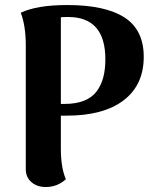

<svg xmlns="http://www.w3.org/2000/svg" viewBox="-20 -732 626 767"><path d="M163.1 15.1Q127.9 15.1 105.5 -4.4Q83 -23.9 83 -56.2V-550.8Q83 -628.4 63 -681.2Q127.4 -711.9 249 -711.9Q399.9 -711.9 477.1 -662.4Q554.2 -612.8 554.2 -504.9Q554.2 -392.6 473.9 -331.3Q393.6 -270 246.1 -270H223.1V-138.2Q223.1 -61.5 243.2 -16.1Q209 15.1 163.1 15.1ZM223.1 -316.9H238.8Q283.7 -316.9 315.9 -329.8Q348.1 -342.8 366.2 -367.2Q384.3 -391.6 392.6 -423.1Q400.9 -454.6 400.9 -495.1Q400.9 -664.1 252 -664.1Q231 -664.1 223.1 -663.1Z"/></svg>

Font: Arima
Style: Bold
Weight: 700
Designer: Joana Correia and Natanael Gama
Foundry: NDISCOVER
Version: Version 1.100;Glyphs 3.1.2 (3151)